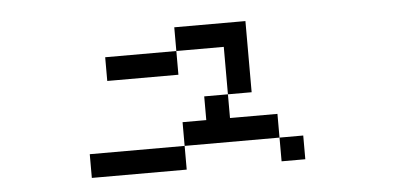

<svg xmlns="http://www.w3.org/2000/svg" viewBox="-36 -503 1072 504"><g transform="rotate(-5 500.0 -250.5)"><path d="M750 -62.5V-125H687.5V-62.5ZM437.5 -125H187.5V-62.5H437.5ZM437.5 -125H687.5V-187.5H562.5V-250H500V-187.5H437.5ZM562.5 -250H625V-437.5H437.5V-375H250V-312.5H437.5V-375H562.5Q562.5 -375 562.5 -250Z"/></g></svg>

Font: Unifont
Style: Regular
Weight: 500
Version: Version 15.1.04